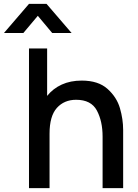

<svg xmlns="http://www.w3.org/2000/svg" viewBox="-80 -970 714 990"><path d="M189 -800 115 -888.5 40.5 -800H-59.5L69.5 -950H160L289 -800ZM555 -300V0H449V-265.5Q449 -345 419.5 -400.2Q390 -455.5 312.5 -455.5Q251 -455.5 213.2 -413.5Q175.5 -371.5 175.5 -281V0H69.5V-720H163V-475.5Q193.5 -513.5 238.5 -534Q283.5 -554.5 341.5 -554.5Q426.5 -554.5 474.2 -511.8Q522 -469 538.5 -412Q555 -355 555 -300Z"/></svg>

Font: Manrope KiralyPet SmBd KiralyPet
Style: Regular
Weight: 600
Designer: Mikhail Sharanda
Foundry: Mikhail Sharanda
Version: Version 4.502